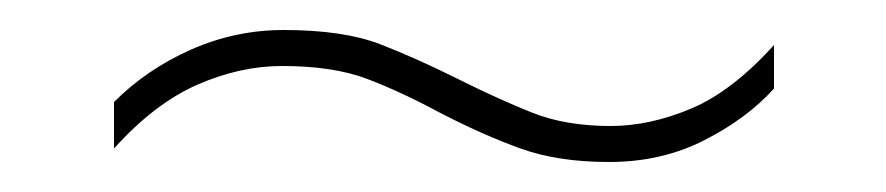

<svg xmlns="http://www.w3.org/2000/svg" viewBox="-20 -475 591 128"><path d="M56 -407Q78 -429 107.5 -442Q137 -455 169 -455Q209 -455 233.5 -445.5Q258 -436 286 -422Q312 -409 334.5 -400Q357 -391 387 -391Q413 -391 440.5 -402.5Q468 -414 496 -445V-416Q478 -396 449.5 -381.5Q421 -367 386 -367Q352 -367 327 -376Q302 -385 273 -400Q247 -414 224.5 -422.5Q202 -431 168 -431Q140 -431 111.5 -418.5Q83 -406 56 -376Z"/></svg>

Font: Noto Sans Oriya UI Thin
Style: Regular
Weight: 100
Designer: Amélie Bonet and Sol Matas
Foundry: Google LLC
Version: Version 2.000